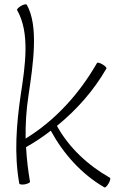

<svg xmlns="http://www.w3.org/2000/svg" viewBox="-20 -834 564 877"><path d="M101 -163C140 -185 177 -210 212 -237C270 -131 352 -39 457 22C461 24 469 16 476 4C483 -8 486 -19 482 -22C382 -79 296 -158 240 -259C330 -332 408 -420 466 -521C468 -525 460 -533 448 -540C436 -547 425 -550 423 -546C343 -407 234 -285 97 -201C96 -267 100 -332 110 -397C131 -539 158 -715 102 -813C99 -816 88 -814 76 -807C64 -800 56 -791 58 -788C118 -684 95 -534 75 -403C55 -268 44 -130 68 4C69 9 80 10 94 8C107 5 118 0 117 -4C108 -56 102 -109 99 -162Z"/></svg>

Font: Nupuram Thin
Style: Regular
Weight: 100
Designer: Santhosh Thottingal (santhosh.thottingal@gmail.com)
Foundry: SMC
Version: Version 1.000